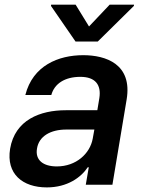

<svg xmlns="http://www.w3.org/2000/svg" viewBox="-20 -788 612 819"><path d="M179.7 11.4C267.8 11.4 326 -31.6 354.4 -74.6H358.7L345.9 0H459.5L520.2 -363.6C545.5 -515.3 430.4 -552.6 335.2 -552.6C228.7 -552.6 120 -508.2 88.1 -382.8H198.9C212 -430.8 256 -460.2 322.8 -460.2C386.7 -460.2 412.6 -426.1 403.8 -369.7L395.2 -317.8H260.7C151.6 -317.8 44 -277 23.1 -153.4C5.7 -46.5 76 11.4 179.7 11.4ZM137.8 -154.1C146 -207.4 196 -235.4 262.8 -235.4H382.5L375.4 -196C363.6 -132.8 305 -78.1 222.3 -78.1C165.1 -78.1 129.3 -104.4 137.8 -154.1ZM197.4 -762.8 302.2 -610.8H397L551.1 -762.8L551.8 -768.1H447.8L359.7 -675.1L302.6 -768.1H198.2Z"/></svg>

Font: Magic Ui Pro Semi Bold
Style: Italic
Weight: 600
Italic angle: -9.39999°
Designer: Stefan Endress, Andreas Faust
Version: Version 1.000;FEAKit 1.0